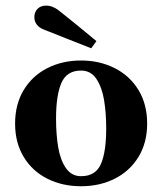

<svg xmlns="http://www.w3.org/2000/svg" viewBox="-20 -636 564 668"><path d="M32.5 -206Q32.5 -273 62.5 -322.8Q92.5 -372.5 144.8 -399Q197 -425.5 262 -425.5Q326.5 -425.5 379 -399Q431.5 -372.5 461.8 -322.8Q492 -273 492 -206Q492 -139.5 461.8 -90Q431.5 -40.5 379 -14.2Q326.5 12 262 12Q197 12 144.8 -14.2Q92.5 -40.5 62.5 -90Q32.5 -139.5 32.5 -206ZM349.5 -188.5Q349.5 -243.5 342 -288.2Q334.5 -333 315.2 -361.8Q296 -390.5 262 -390.5Q212.5 -390.5 193.8 -347.8Q175 -305 175 -223.5Q175 -168 182.5 -123.5Q190 -79 209.5 -51Q229 -23 262 -23Q312.5 -23 331 -65.2Q349.5 -107.5 349.5 -188.5ZM130.5 -534Q116.5 -539.5 108 -550.5Q99.5 -561.5 99.5 -576Q99.5 -594.5 110.8 -605.5Q122 -616.5 140.5 -616.5Q152 -616.5 163.2 -612Q174.5 -607.5 184 -600Q206.5 -582.5 247.8 -548.8Q289 -515 315.5 -493L297.5 -468Q240.5 -490.5 213 -501.2Q185.5 -512 130.5 -534Z"/></svg>

Font: Didactic
Style: Regular
Weight: 400
Designer: Tyler Finck
Foundry: Etcetera Type Co
Version: Version 3.007;FEAKit 1.0